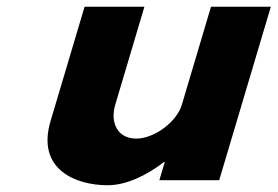

<svg xmlns="http://www.w3.org/2000/svg" viewBox="-20 -548 821 568"><path d="M781.2 -528H604.2L517.9 -238C502.7 -187 436.1 -138 383.1 -138C326.1 -138 305.7 -187 320.9 -238L407.2 -528H230.2L129.6 -190C87 -47 204 0 298 0C354 0 413.6 -29 465.5 -69H467.5L451.5 -15H628.5Z"/></svg>

Font: Hussar
Style: BdOblThree
Weight: 700
Foundry: Cannot Into Space Fonts
Version: Version 2.00